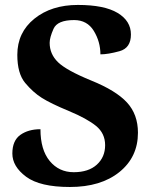

<svg xmlns="http://www.w3.org/2000/svg" viewBox="-20 -744 626 774"><path d="M143.1 -223.1Q143.1 -140.1 180.4 -95Q217.8 -49.8 277.3 -49.8Q336.9 -49.8 370.4 -80.3Q403.8 -110.8 403.8 -158.7Q403.8 -206.5 367.2 -236.3Q330.6 -266.1 257.8 -296.4Q184.6 -326.7 148.7 -349.4Q112.8 -372.1 81.3 -409.9Q49.8 -447.8 49.8 -522.9Q49.8 -613.3 118.7 -668.7Q187.5 -724.1 293.9 -724.1Q400.4 -724.1 454.1 -691.9Q507.8 -659.7 507.8 -605Q507.8 -550.3 461.7 -537.6Q415.5 -524.9 384.8 -524.9Q384.8 -575.7 358.2 -619.4Q331.5 -663.1 278.8 -663.1Q211.4 -663.1 195.8 -627.9Q180.2 -592.8 180.2 -571.3Q180.2 -525.9 213.9 -493.2Q247.6 -460.4 347.7 -419.4Q447.8 -378.9 491.9 -330.8Q536.1 -282.7 536.1 -209Q536.1 -110.8 461.4 -50.5Q386.7 9.8 261.7 9.8Q141.1 9.8 85.4 -31.5Q29.8 -72.8 29.8 -125Q29.8 -177.2 62 -200.2Q94.2 -223.1 143.1 -223.1Z"/></svg>

Font: DroidSerif-Bold
Style: Bold
Weight: 700
Foundry: Ascender Corporation
Version: Version 1.00 build 112